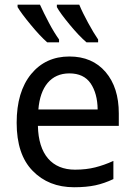

<svg xmlns="http://www.w3.org/2000/svg" viewBox="-20 -786 572 816"><path d="M274.9 -545.9C207.5 -545.9 153.3 -521 112.3 -471.2C71.3 -420.9 50.8 -352.1 50.8 -264.2C50.8 -174.8 73.2 -106.4 118.7 -60.1C163.6 -13.7 222.2 9.8 294.9 9.8C330.6 9.8 360.8 6.8 385.7 1.5C410.6 -3.9 436 -12.7 461.9 -24.9V-102.1C435.1 -89.8 409.7 -81.1 384.8 -74.7C359.9 -68.4 331.1 -64.9 298.8 -64.9C200.7 -64.9 143.6 -129.9 141.1 -251H484.9V-304.2C484.9 -377.4 466.3 -436 428.7 -480C391.1 -523.9 339.8 -545.9 274.9 -545.9ZM274.9 -474.1C315.4 -474.1 345.7 -460 365.2 -431.6C384.3 -403.3 394.5 -366.2 395 -320.8H143.1C150.9 -417 196.3 -474.1 274.9 -474.1ZM221.7 -766.1V-755.9C231 -738.8 249 -713.9 275.9 -681.6C302.7 -648.9 326.7 -624 347.7 -606H397V-618.2C384.3 -636.7 370.1 -660.2 354.5 -689C338.9 -717.8 326.2 -743.2 316.9 -766.1ZM54.7 -766.1V-755.9C64.9 -738.8 83 -713.9 109.9 -681.6C136.7 -648.9 160.2 -624 180.7 -606H231V-618.2C217.8 -636.7 203.1 -660.2 188 -689C172.9 -717.8 160.2 -743.2 149.9 -766.1Z"/></svg>

Font: Avrile Sans
Style: Regular
Weight: 400
Designer: Monotype Design Team, Google (font), Stefan Peev (BGR Cyrillic), Cristiano Sobral (main changes)
Foundry: The Avrile Sans Project Authors
Version: Version 3.110